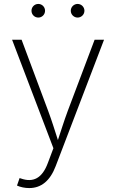

<svg xmlns="http://www.w3.org/2000/svg" viewBox="-20 -748 590 976"><path d="M66.4 195.3C83.5 203.1 106 208 128.4 208C189.9 208 234.9 170.9 263.2 96.2L508.8 -545.9H460.9L324.2 -183.6C305.7 -133.8 290.5 -84.5 274.4 -36.1C258.8 -84.5 243.7 -133.8 225.1 -183.6L89.8 -545.9H41.5L251.5 5.4L223.6 79.6C194.8 158.2 148.9 181.6 85.9 159.2L79.6 157.2ZM374.5 -658.7C393.6 -658.7 409.2 -674.3 409.2 -693.4C409.2 -712.4 393.6 -728 374.5 -728C355.5 -728 339.8 -712.4 339.8 -693.4C339.8 -674.3 355.5 -658.7 374.5 -658.7ZM174.8 -658.7C193.8 -658.7 209 -674.3 209 -693.4C209 -712.4 193.8 -728 174.8 -728C155.3 -728 140.1 -712.4 140.1 -693.4C140.1 -674.3 155.3 -658.7 174.8 -658.7Z"/></svg>

Font: Raveo ExtraLight
Style: Regular
Weight: 200
Designer: Jakub Foglar, Rasmus Andersson (Inter)
Foundry: Jakubfoglar.com
Version: Version 1.100;Glyphs 3.2.3 (3260)